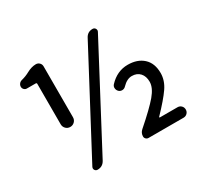

<svg xmlns="http://www.w3.org/2000/svg" viewBox="-156 -957 1235 1176"><g transform="rotate(-30 461.0 -368.5)"><path d="M162.1 -341.8V-627.9Q162.1 -634.8 154.3 -634.8H92.8Q81.1 -634.8 73.2 -643.1Q65.4 -651.4 65.4 -662.1Q65.4 -673.8 72.8 -683.1Q80.1 -692.4 91.8 -695.3Q123 -703.1 149.4 -717.8Q183.6 -736.3 213.9 -736.3Q228.5 -736.3 238.8 -726.1Q249 -715.8 249 -701.2V-341.8Q249 -323.2 236.3 -310.5Q223.6 -297.9 205.6 -297.9Q187.5 -297.9 174.8 -310.5Q162.1 -323.2 162.1 -341.8ZM219.7 12.7Q207 12.7 200.2 2Q197.3 -2.9 197.3 -8.8Q197.3 -13.7 200.2 -19.5L570.3 -717.8Q586.9 -750 623 -750Q635.7 -750 642.1 -739.3Q648.4 -728.5 642.6 -717.8L273.4 -19.5Q255.9 12.7 219.7 12.7ZM586.9 0Q576.2 0 568.8 -7.3Q561.5 -14.6 561.5 -24.4Q561.5 -48.8 580.1 -65.4Q680.7 -153.3 722.7 -203.1Q764.6 -252.9 764.6 -294.9Q764.6 -334 743.7 -356.9Q722.7 -379.9 686.5 -379.9Q652.3 -379.9 619.1 -345.7Q609.4 -335 595.7 -334Q582 -333 571.3 -341.8Q558.6 -353.5 558.6 -370.1Q558.6 -381.8 567.4 -391.6Q624 -452.1 699.2 -452.1Q767.6 -452.1 808.6 -414.6Q849.6 -377 849.6 -307.6Q849.6 -254.9 815.9 -206.1Q782.2 -157.2 707 -79.1Q706.1 -78.1 706.5 -76.2Q707 -74.2 709 -74.2H834Q849.6 -74.2 860.4 -63.5Q871.1 -52.7 871.1 -37.1Q871.1 -21.5 860.4 -10.7Q849.6 0 834 0Z"/></g></svg>

Font: Gen Jyuu Gothic P Medium
Style: Regular
Weight: 500
Designer: [Source Han Sans]
Ryoko NISHIZUKA  (kana & ideographs); Paul D. Hunt (Latin, Greek & Cyrillic); Wenlong ZHANG  (bopomofo
Version: Version 1.002.20150607